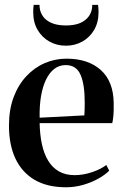

<svg xmlns="http://www.w3.org/2000/svg" viewBox="-20 -761 504 792"><path d="M252.5 11.5Q174.5 11.5 122.2 -19.5Q70 -50.5 43.5 -107.2Q17 -164 17 -242.5Q17 -308.5 36 -359.5Q55 -410.5 88.2 -446.2Q121.5 -482 164.2 -500.5Q207 -519 254 -519Q344 -519 396 -472Q448 -425 449 -335.5Q449.5 -304 447.8 -284.2Q446 -264.5 443 -253H143.5Q144.5 -205 153 -165.8Q161.5 -126.5 178.8 -98Q196 -69.5 223.2 -54Q250.5 -38.5 288 -38.5Q323.5 -38.5 360.2 -51Q397 -63.5 418.5 -80.5L430.5 -57Q414.5 -40.5 386.8 -24.8Q359 -9 324.2 1.2Q289.5 11.5 252.5 11.5ZM143.5 -275.5 328 -285Q329 -299.5 329.2 -312Q329.5 -324.5 329.5 -338.5Q329.5 -413.5 312 -453Q294.5 -492.5 251 -492.5Q224.5 -492.5 204.2 -477Q184 -461.5 170 -432.8Q156 -404 149.2 -364.2Q142.5 -324.5 143.5 -275.5ZM252 -572.5Q214.5 -572.5 184 -589.5Q153.5 -606.5 135.2 -637.5Q117 -668.5 117 -711Q117 -720 117.5 -726.5Q118 -733 119 -741H143Q143 -736 143.5 -730.2Q144 -724.5 145.5 -719Q151 -698.5 165 -684.5Q179 -670.5 200.8 -663.2Q222.5 -656 252 -656Q281.5 -656 303 -663.2Q324.5 -670.5 338.5 -684.5Q352.5 -698.5 358 -719Q359.5 -724.5 360 -730.2Q360.5 -736 360.5 -741H384.5Q385.5 -733 386 -726.5Q386.5 -720 386.5 -711Q386.5 -668.5 368.2 -637.5Q350 -606.5 319.5 -589.5Q289 -572.5 252 -572.5Z"/></svg>

Font: Merriweather 144pt SemiBold
Style: Regular
Weight: 600
Version: Version 2.100